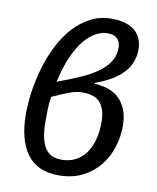

<svg xmlns="http://www.w3.org/2000/svg" viewBox="-85 -816 734 895"><g transform="rotate(10 282.0 -369.0)"><path d="M54 -245Q54 -296 62.5 -353.5Q71 -411 88 -467.5Q105 -524 131 -575Q157 -626 192.5 -665Q228 -704 272.5 -727Q317 -750 372 -750Q412 -750 440 -740.5Q468 -731 485.5 -714.5Q503 -698 511 -676Q519 -654 519 -630Q519 -569 478 -522Q437 -475 346 -442L345 -438Q430 -433 469.5 -387Q509 -341 509 -267Q509 -216 493.5 -166Q478 -116 446 -76.5Q414 -37 366 -12.5Q318 12 252 12Q152 12 103 -55Q54 -122 54 -245ZM254 -62Q291 -62 320 -77Q349 -92 368.5 -119Q388 -146 398 -184Q408 -222 408 -268Q408 -323 383.5 -355.5Q359 -388 295 -388Q268 -388 234.5 -375.5Q201 -363 156 -342Q151 -308 150.5 -278Q150 -248 150 -222Q150 -146 173.5 -104Q197 -62 254 -62ZM365 -680Q337 -680 308.5 -664.5Q280 -649 253.5 -616.5Q227 -584 205.5 -534Q184 -484 169 -416Q226 -437 273 -457.5Q320 -478 354 -502Q388 -526 407 -555Q426 -584 426 -623Q426 -649 410.5 -664.5Q395 -680 365 -680Z"/></g></svg>

Font: Yekcdsyqcyvpieeyorgstswgcgt
Style: Regular
Weight: 400
Italic angle: -8°
Designer: Carrois Corporate & Edenspiekermann
Foundry: Carrois Corporate GbR & Edenspiekermann AG
Version: Version 2.001